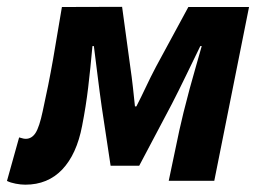

<svg xmlns="http://www.w3.org/2000/svg" viewBox="-49 -516 747 548"><path d="M23.4 11.1Q10.4 11.1 -4.1 8.3Q-18.6 5.6 -29.1 0.4L5.6 -123.8Q10.6 -122.8 14.8 -121.3Q19 -119.8 24.5 -119.8Q41.7 -119.8 52.6 -136.8Q63.4 -153.8 72.9 -198.6Q89.6 -273.7 102.5 -347Q115.3 -420.4 127.7 -496L299.5 -496.5L322.8 -325.6Q327.2 -295.6 330.3 -267.4Q333.4 -239.2 336.2 -212.3H340.2Q354.1 -239.2 367.2 -267.2Q380.3 -295.2 396.3 -325.6L488.6 -496H661.8L562.6 0H432.6L462.8 -143.7Q467.4 -164.9 475 -195.8Q482.6 -226.8 492 -261.5Q501.4 -296.2 510.8 -328.5Q520.2 -360.9 526.8 -384.6H522.8Q503.8 -345.8 482.3 -301.2Q460.8 -256.7 441.3 -218.9L348.3 -42.9H266.7L241.4 -210.6Q235.4 -252.6 229.9 -297.4Q224.3 -342.2 218.9 -384.6H214.9Q209 -319.6 202.7 -266.6Q196.5 -213.7 185.3 -156.5Q169.8 -75.6 128.6 -32.2Q87.3 11.1 23.4 11.1Z"/></svg>

Font: Source Sans 3 VF
Style: Italic
Weight: 200
Italic angle: -11°
Designer: Paul D. Hunt
Foundry: Adobe Systems Incorporated
Version: Version 3.042;hotconv 1.0.118;makeotfexe 2.5.65603